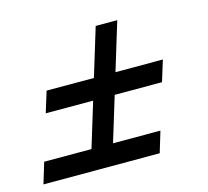

<svg xmlns="http://www.w3.org/2000/svg" viewBox="-75 -531 666 615"><g transform="rotate(-15 257.5 -223.5)"><path d="M290.5 -447H362L243.5 -58.5H172ZM85 -287.5H470.5L449 -218H63.5ZM18.5 -69.5H404L383 0H-2.5Z"/></g></svg>

Font: Newsreader 16pt 16pt
Style: Bold Italic
Weight: 700
Italic angle: -17°
Version: Version 1.003